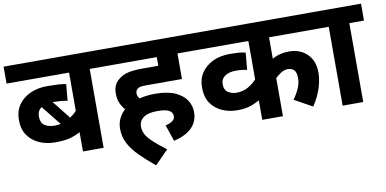

<svg xmlns="http://www.w3.org/2000/svg" viewBox="-74 -841 2469 1228"><g transform="rotate(-10 1160.5 -226.5)"><path d="M633.8 -512.2H540V0H405.8V-125Q371.6 -106.4 334 -96.7Q296.9 -87.9 242.2 -87.9Q185.5 -87.9 139.6 -108.4Q92.8 -128.9 64.9 -168.9Q37.1 -209 37.1 -269Q37.1 -325.2 64.5 -365.2Q90.8 -404.8 140.6 -428.7Q189.9 -451.2 252 -451.2Q281.2 -451.2 326.2 -449.2Q360.8 -446.3 375 -442.9L365.2 -335.9Q330.6 -343.3 283.2 -344.2H270L362.8 -227.1Q375.5 -235.4 385.7 -244.1Q396 -252.9 405.8 -264.2V-512.2H0V-622.1H633.8ZM167 -269Q167 -226.1 193.4 -210Q218.8 -193.8 258.8 -193.8Q277.3 -193.8 295.9 -198.2L194.8 -325.2Q167 -306.2 167 -269Z M955.6 -71.8Q981.9 -78.1 1000 -90.3Q1017.6 -102.1 1017.6 -122.1Q1017.6 -146 994.6 -159.2Q971.7 -171.9 918.5 -171.9Q859.4 -171.9 829.1 -150.4Q798.8 -128.9 798.8 -91.8Q798.8 -67.4 810.1 -43.5Q821.8 -20 852.1 8.8Q883.8 39.1 938.5 80.1L851.6 168.9Q794.4 122.1 752.4 80.1Q710.4 38.1 687.5 -5.4Q664.6 -48.8 664.6 -100.1Q664.6 -138.2 679.2 -167.5Q693.8 -196.8 717.8 -219.2Q699.7 -240.2 688 -266.6Q676.8 -293.5 676.8 -328.1Q676.8 -359.4 688 -382.8Q699.7 -405.3 718.8 -418.9Q744.1 -439.5 777.8 -447.3Q813 -456.1 873.5 -456.1H975.6V-512.2H619.6V-622.1H1203.6V-512.2H1109.9V-346.2H877.4Q850.6 -346.2 839.4 -343.8Q829.1 -340.8 820.8 -335Q807.6 -325.2 807.6 -305.2Q807.6 -288.1 821.8 -271Q867.7 -283.2 922.9 -283.2Q1002.9 -283.2 1053.7 -260.7Q1104.5 -236.8 1126.5 -202.1Q1149.4 -166.5 1149.4 -126Q1149.4 -3.4 991.7 34.2Z M2026.4 -512.2H1704.6V-373Q1752 -400.9 1814.5 -400.9Q1885.3 -400.9 1930.7 -356.9Q1976.6 -313 1976.6 -234.9Q1976.6 -189.9 1960 -136.7Q1942.9 -82 1906.2 -26.9L1789.6 -91.8Q1812.5 -123 1827.1 -155.8Q1842.3 -188 1842.3 -224.1Q1842.3 -260.3 1827.1 -276.4Q1811 -291 1786.6 -291Q1764.2 -291 1742.2 -277.3Q1718.3 -261.2 1704.6 -247.1V0H1570.3V-127Q1538.1 -108.4 1503.9 -97.7Q1469.2 -87.9 1426.3 -87.9Q1371.1 -87.9 1325.7 -108.4Q1280.3 -128.9 1253.4 -168.9Q1226.6 -209 1226.6 -269Q1226.6 -326.2 1253.4 -365.2Q1279.8 -404.8 1328.1 -428.7Q1377.4 -451.2 1439.5 -451.2Q1457 -451.2 1496.1 -449.2Q1528.3 -445.8 1540.5 -441.9L1530.3 -331.1Q1499 -338.9 1459.5 -338.9Q1412.6 -338.9 1386.7 -320.3Q1360.4 -301.8 1360.4 -269Q1360.4 -229 1385.7 -213.9Q1410.6 -199.2 1439.5 -199.2Q1481 -199.2 1513.7 -217.8Q1545.9 -236.3 1570.3 -262.2V-512.2H1189.5V-622.1H2026.4Z M2226.1 -512.2V0H2092.3V-512.2H2012.2V-622.1H2321.3V-512.2Z"/></g></svg>

Font: Droid Sans Thai
Style: Bold
Weight: 700
Designer: Steve Matteson
Foundry: Ascender Corporation
Version: Version 1.00